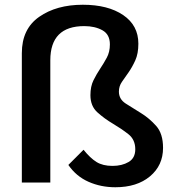

<svg xmlns="http://www.w3.org/2000/svg" viewBox="-20 -769 765 809"><path d="M72 0V-545Q72 -647 145 -698Q218 -749 329 -749Q435 -749 499 -705.5Q563 -662 563 -585Q563 -543 550 -514.5Q537 -486 522 -464.5Q507 -443 494 -424.5Q481 -406 481 -383Q481 -351 510 -332.5Q539 -314 574 -292.5Q609 -271 638 -238.5Q667 -206 667 -146Q667 -72 612 -26Q557 20 466 20Q405 20 353 -3Q301 -26 268 -74L332 -138Q360 -103 386.5 -86.5Q413 -70 454 -70Q494 -70 522 -86.5Q550 -103 550 -140Q550 -181 520.5 -204Q491 -227 455.5 -248Q420 -269 390.5 -295.5Q361 -322 361 -368Q361 -405 374 -431Q387 -457 402 -479.5Q417 -502 430 -526Q443 -550 443 -582Q443 -624 411.5 -641.5Q380 -659 335 -659Q192 -659 192 -515V0Z"/></svg>

Font: Moderustic Med
Style: Regular
Weight: 500
Designer: Tural Alisoy
Foundry: TAFT Foundry
Version: Version 2.110